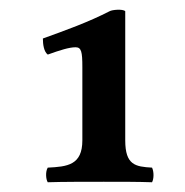

<svg xmlns="http://www.w3.org/2000/svg" viewBox="-20 -737 380 394"><path d="M135 -640C147 -640 149 -631 149 -599V-449C149 -398 118 -395 78 -393C73 -385 74 -369 78 -363C108 -364 158 -364 193 -364C232 -364 262 -364 292 -363C296 -370 296 -385 292 -393C258 -395 237 -398 237 -449V-714C232 -719 210 -717 205 -714C160 -691 115 -675 68 -658C68 -646 70 -631 78 -625C103 -634 122 -640 135 -640Z"/></svg>

Font: Libertinus Serif
Style: Bold
Weight: 700
Designer: Philipp H. Poll, Khaled Hosny
Foundry: Caleb Maclennan
Version: Version 7.050;RELEASE